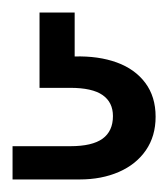

<svg xmlns="http://www.w3.org/2000/svg" viewBox="-20 -27 268 306"><path d="M0 259V206H92Q127 206 143.5 194Q160 182 160 158Q160 136 143.5 124.5Q127 113 92 113H43V-7H99V63Q137 62 166 72.5Q195 83 211.5 105Q228 127 228 159Q228 190 212.5 212.5Q197 235 169.5 247Q142 259 107 259Z"/></svg>

Font: DM Sans 9pt
Style: Regular
Weight: 400
Designer: Colophon Foundry, Jonny Pinhorn
Foundry: Colophon Foundry
Version: Version 4.004;gftools[0.9.30]